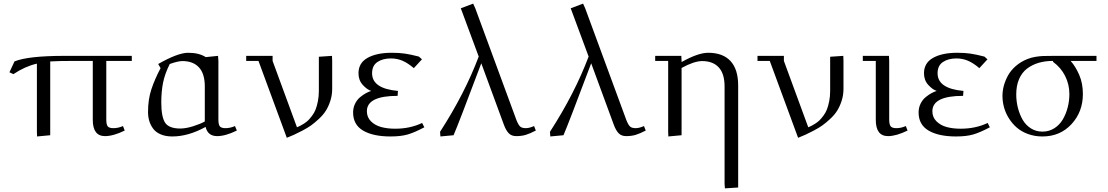

<svg xmlns="http://www.w3.org/2000/svg" viewBox="-20 -748 6126 1062"><path d="M32.2 -348.1 60.1 -408.2Q134.8 -439 337.9 -439H709V-411.1H567.9V-86.9Q567.9 -59.1 575.9 -49.1Q584 -39.1 606.9 -39.1Q634.3 -39.1 660.2 -50.8L669.9 -25.9Q606.9 4.9 561 4.9Q493.2 4.9 493.2 -85V-411.1H394Q298.8 -411.1 257.8 -408.2V0L185.1 6.8L184.1 -19V-396Q118.2 -380.9 54.2 -337.9Z M798.8 -128.9Q798.8 -197.8 817.1 -253.4Q835.4 -309.1 868.2 -371.1L855 -394Q963.9 -456.1 1021 -456.1Q1080.6 -456.1 1118.2 -432.1L1186 -439L1188 -411.1V-86.9Q1188 -59.1 1196 -49.1Q1204.1 -39.1 1227.1 -39.1Q1253.9 -39.1 1279.8 -50.8L1290 -25.9Q1227.1 4.9 1181.2 4.9Q1129.4 4.9 1117.2 -45.9Q1021.5 6.8 933.1 6.8Q896 6.8 868.7 -4.9Q841.3 -16.6 826.7 -36.9Q812 -57.1 805.4 -79.8Q798.8 -102.5 798.8 -128.9ZM872.1 -182.1Q872.1 -101.6 893.3 -69.3Q914.6 -37.1 977.1 -37.1Q1008.3 -37.1 1048.6 -49.8Q1088.9 -62.5 1112.8 -76.2V-270Q1112.8 -340.3 1080.6 -375.2Q1048.3 -410.2 988.8 -410.2Q964.4 -410.2 918.9 -394Q891.6 -339.4 881.8 -290Q872.1 -240.7 872.1 -182.1Z M1341.8 -411.1V-439H1487.8V-411.1L1622.6 -43.9Q1633.8 -48.8 1639.9 -51.8Q1646 -54.7 1660.4 -63.7Q1674.8 -72.8 1684.1 -81.8Q1693.4 -90.8 1705.8 -107.2Q1718.3 -123.5 1725.6 -142.1Q1732.9 -160.6 1738.3 -187.5Q1743.7 -214.4 1743.7 -245.1V-434.1L1816.4 -439L1817.4 -411.1V-256.8Q1817.4 -222.2 1807.4 -190.9Q1797.4 -159.7 1782.7 -136.2Q1768.1 -112.8 1744.1 -90.6Q1720.2 -68.4 1700.7 -54.4Q1681.2 -40.5 1651.9 -25.1Q1622.6 -9.8 1606.9 -2.9Q1591.3 3.9 1566.4 14.2L1409.7 -411.1Z M1933.1 -126Q1933.1 -152.3 1944.1 -174.6Q1955.1 -196.8 1972.2 -210.7Q1989.3 -224.6 2004.2 -232.7Q2019 -240.7 2033.2 -245.1Q2010.3 -252.4 1986.6 -278.3Q1962.9 -304.2 1962.9 -342.8Q1962.9 -399.9 2013.2 -428Q2063.5 -456.1 2147 -456.1Q2189 -456.1 2220.2 -451.4Q2251.5 -446.8 2296.9 -435.1L2314 -419.9L2269 -371.1Q2235.8 -399.4 2206.1 -412.1Q2176.3 -424.8 2142.1 -424.8Q2097.2 -424.8 2067.6 -405Q2038.1 -385.3 2038.1 -342.8Q2038.1 -257.8 2181.2 -245.1L2179.2 -217.8Q2009.3 -217.8 2009.3 -132.8Q2009.3 -99.6 2031.7 -77.1Q2054.2 -54.7 2088.1 -45.4Q2122.1 -36.1 2166 -36.1Q2248.5 -36.1 2314.9 -67.9L2327.1 -43.9Q2272.9 -15.1 2235.1 -4.2Q2197.3 6.8 2140.1 6.8Q2043.9 6.8 1988.5 -25.6Q1933.1 -58.1 1933.1 -126Z M2414.1 -19Q2550.8 -230.5 2627.9 -435.1L2528.8 -702.1L2597.2 -728L2608.9 -702.1L2836.9 -83Q2847.7 -56.2 2857.7 -47.6Q2867.7 -39.1 2888.2 -39.1Q2908.2 -39.1 2934.1 -50.8L2943.8 -25.9Q2910.6 -8.8 2887.9 -2Q2865.2 4.9 2835 4.9Q2809.6 4.9 2794.2 -10.7Q2778.8 -26.4 2767.1 -58.1L2642.1 -397.9Q2516.1 -62.5 2488.8 0L2416 6.8Z M3022 -19Q3158.7 -230.5 3235.8 -435.1L3136.7 -702.1L3205.1 -728L3216.8 -702.1L3444.8 -83Q3455.6 -56.2 3465.6 -47.6Q3475.6 -39.1 3496.1 -39.1Q3516.1 -39.1 3542 -50.8L3551.8 -25.9Q3518.6 -8.8 3495.8 -2Q3473.1 4.9 3442.9 4.9Q3417.5 4.9 3402.1 -10.7Q3386.7 -26.4 3375 -58.1L3250 -397.9Q3124 -62.5 3096.7 0L3023.9 6.8Z M3604 -411.1V-439H3748.5L3750 -411.1V-404.8Q3841.3 -456.1 3897 -456.1Q3978.5 -456.1 4020.8 -410.2Q4063 -364.3 4063 -274.9V289.1L3989.7 293.9L3987.8 269V-270Q3987.8 -340.3 3955.6 -375.2Q3923.3 -410.2 3863.8 -410.2Q3819.8 -410.2 3750 -372.1V0L3676.8 6.8L3675.8 -19V-411.1Z M4169.9 -411.1V-439H4315.9V-411.1L4450.7 -43.9Q4461.9 -48.8 4468 -51.8Q4474.1 -54.7 4488.5 -63.7Q4502.9 -72.8 4512.2 -81.8Q4521.5 -90.8 4533.9 -107.2Q4546.4 -123.5 4553.7 -142.1Q4561 -160.6 4566.4 -187.5Q4571.8 -214.4 4571.8 -245.1V-434.1L4644.5 -439L4645.5 -411.1V-256.8Q4645.5 -222.2 4635.5 -190.9Q4625.5 -159.7 4610.8 -136.2Q4596.2 -112.8 4572.3 -90.6Q4548.3 -68.4 4528.8 -54.4Q4509.3 -40.5 4480 -25.1Q4450.7 -9.8 4435.1 -2.9Q4419.4 3.9 4394.5 14.2L4237.8 -411.1Z M4752.4 -411.1V-439H4897L4898.4 -411.1V-86.9Q4898.4 -59.1 4906.7 -49.1Q4915 -39.1 4938 -39.1Q4964.4 -39.1 4990.2 -50.8L5000 -25.9Q4937 4.9 4892.1 4.9Q4824.2 4.9 4824.2 -85V-411.1Z M5061 -126Q5061 -152.3 5072 -174.6Q5083 -196.8 5100.1 -210.7Q5117.2 -224.6 5132.1 -232.7Q5147 -240.7 5161.1 -245.1Q5138.2 -252.4 5114.5 -278.3Q5090.8 -304.2 5090.8 -342.8Q5090.8 -399.9 5141.1 -428Q5191.4 -456.1 5274.9 -456.1Q5316.9 -456.1 5348.1 -451.4Q5379.4 -446.8 5424.8 -435.1L5441.9 -419.9L5397 -371.1Q5363.8 -399.4 5334 -412.1Q5304.2 -424.8 5270 -424.8Q5225.1 -424.8 5195.6 -405Q5166 -385.3 5166 -342.8Q5166 -257.8 5309.1 -245.1L5307.1 -217.8Q5137.2 -217.8 5137.2 -132.8Q5137.2 -99.6 5159.7 -77.1Q5182.1 -54.7 5216.1 -45.4Q5250 -36.1 5293.9 -36.1Q5376.5 -36.1 5442.9 -67.9L5455.1 -43.9Q5400.9 -15.1 5363 -4.2Q5325.2 6.8 5268.1 6.8Q5171.9 6.8 5116.5 -25.6Q5061 -58.1 5061 -126Z M5524.9 -217.8Q5524.9 -245.1 5532.2 -272.9Q5539.6 -300.8 5554.9 -329.3Q5570.3 -357.9 5598.4 -382.6Q5626.5 -407.2 5664.1 -421.9Q5685.1 -430.2 5708.3 -433.8Q5731.4 -437.5 5750 -438.2Q5768.6 -439 5810.1 -439H6044.9V-411.1H5901.9Q5929.2 -380.4 5949.5 -333.7Q5969.7 -287.1 5969.7 -228Q5969.7 -129.4 5906.7 -61.3Q5843.8 6.8 5746.1 6.8Q5703.1 6.8 5666.5 -6.6Q5629.9 -20 5604.2 -42.2Q5578.6 -64.5 5560.3 -93.8Q5542 -123 5533.4 -154.5Q5524.9 -186 5524.9 -217.8ZM5601.1 -226.1Q5601.1 -188 5610.1 -152.1Q5619.1 -116.2 5636.2 -86.2Q5653.3 -56.2 5681.9 -38.1Q5710.4 -20 5746.1 -20Q5782.2 -20 5811.3 -38.3Q5840.3 -56.6 5858.2 -86.7Q5876 -116.7 5885.5 -153.1Q5895 -189.5 5895 -228Q5895 -280.8 5871.6 -327.6Q5848.1 -374.5 5804.7 -405.8V-411.1Q5761.2 -411.1 5725.3 -400.6Q5689.5 -390.1 5661.1 -368.7Q5632.8 -347.2 5616.9 -310.8Q5601.1 -274.4 5601.1 -226.1Z"/></svg>

Font: Dehuti
Style: Book
Weight: 400
Version: Version 1.2